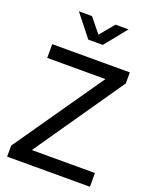

<svg xmlns="http://www.w3.org/2000/svg" viewBox="-178 -1086 935 1181"><g transform="rotate(20 290.0 -495.5)"><path d="M19 -72 424 -655H43V-745H551V-673L148 -90H561V0H19ZM128 -991H214L290 -897L368 -991H453L337 -847H242Z"/></g></svg>

Font: Evergrow Sans 
Style: Medium
Weight: 500
Foundry: 10Web
Version: Version 1.000